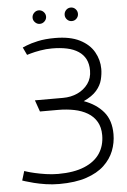

<svg xmlns="http://www.w3.org/2000/svg" viewBox="-58 -895 629 948"><g transform="rotate(-5 256.0 -421.5)"><path d="M170 -853Q157 -853 147 -843Q137 -833 137 -819Q137 -806 147 -796Q157 -786 170 -786Q184 -786 194 -796Q204 -806 204 -819Q204 -833 194 -843Q184 -853 170 -853ZM329 -853Q315 -853 305.5 -843Q296 -833 296 -819Q296 -806 305.5 -796Q315 -786 329 -786Q343 -786 352.5 -796Q362 -806 362 -819Q362 -833 352.5 -843Q343 -853 329 -853ZM113 -412 133 -355H222Q265 -355 302.5 -347.5Q340 -340 368.5 -323Q397 -306 413 -278.5Q429 -251 429 -212Q429 -160 403.5 -121.5Q378 -83 326 -61.5Q274 -40 196 -40Q166 -40 136 -44.5Q106 -49 82 -54.5Q58 -60 44 -64.5Q30 -69 30 -69L16 -23Q16 -23 31.5 -18Q47 -13 72.5 -6.5Q98 0 130.5 5Q163 10 197 10Q277 10 332 -8.5Q387 -27 420.5 -58.5Q454 -90 469.5 -129.5Q485 -169 485 -212Q485 -281 449.5 -323Q414 -365 353 -387Q396 -407 417.5 -432Q439 -457 446 -485Q453 -513 453 -538Q453 -583 430.5 -622.5Q408 -662 360.5 -686Q313 -710 238 -710Q189 -710 153 -702Q117 -694 96.5 -685.5Q76 -677 76 -677L94 -639Q94 -639 113 -644.5Q132 -650 161 -655Q190 -660 219 -660Q260 -660 293 -653Q326 -646 349.5 -630.5Q373 -615 385 -591.5Q397 -568 397 -535Q397 -497 377 -469.5Q357 -442 324.5 -427Q292 -412 252 -412Z"/></g></svg>

Font: AdventPro_ExpandedRegular
Style: ExpandedRegular
Weight: 400
Width: 7
Designer: VivaRado, Andreas Kalpakidis
Foundry: VivaRado, Andreas Kalpakidis
Version: Version 3.000